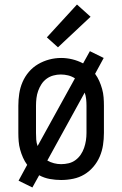

<svg xmlns="http://www.w3.org/2000/svg" viewBox="-20 -787 540 848"><path d="M123 41 62 11 100 -59Q89 -74 81.5 -91Q74 -108 69 -126Q64 -144 62.5 -162.5Q61 -181 61 -200V-320Q61 -347 65 -373.5Q69 -400 79.5 -424.5Q90 -449 107.5 -469.5Q125 -490 148 -503.5Q171 -517 197 -524Q223 -531 250 -531Q275 -531 299.5 -525Q324 -519 347 -507L377 -561L438 -531L400 -461Q411 -446 418.5 -429Q426 -412 431 -394Q436 -376 437.5 -357.5Q439 -339 439 -320V-200Q439 -173 435 -146.5Q431 -120 420.5 -95.5Q410 -71 392.5 -50.5Q375 -30 352.5 -16.5Q330 -3 303.5 2.5Q277 8 250 8Q225 8 200 3.5Q175 -1 153 -13ZM146 -142 311 -441Q297 -450 281 -454Q265 -458 248 -458Q232 -458 215.5 -453.5Q199 -449 185.5 -439Q172 -429 163 -415Q154 -401 148.5 -385.5Q143 -370 141 -353.5Q139 -337 139 -320V-200Q139 -185 140 -170.5Q141 -156 146 -142ZM250 -62Q267 -62 283.5 -66Q300 -70 313.5 -80Q327 -90 336.5 -104Q346 -118 351.5 -134Q357 -150 359.5 -166.5Q362 -183 362 -200V-320Q362 -335 360.5 -349.5Q359 -364 354 -378L189 -78Q203 -70 218.5 -66Q234 -62 250 -62ZM236 -578 187 -622 320 -767 380 -713Z"/></svg>

Font: Iosevka Gothic
Style: Regular
Weight: 400
Monospace: yes
Designer: Belleve Invis
Foundry: Belleve Invis
Version: Version 15.5.1; ttfautohint (v1.8.4)